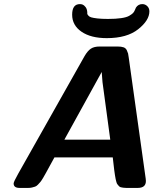

<svg xmlns="http://www.w3.org/2000/svg" viewBox="-20 -922 773 942"><path d="M46.9 -22Q46.9 -29.8 68.8 -68.8L395 -647Q410.2 -672.9 426 -683.3Q441.9 -693.8 469.2 -693.8H557.1Q575.2 -693.8 586.2 -689.9Q597.2 -686 602.1 -675.5Q606.9 -665 608.4 -659.4Q609.9 -653.8 611.8 -638.2L694.8 -45.9Q694.8 -43.9 695.3 -40Q695.8 -36.1 695.8 -34.2Q695.8 0 655.8 0H600.1Q591.3 0 584.7 -1Q578.1 -2 572.5 -3.4Q566.9 -4.9 563 -9.5Q559.1 -14.2 556.2 -17.6Q553.2 -21 551 -29.1Q548.8 -37.1 547.4 -43.5Q545.9 -49.8 543.9 -63.5Q542 -77.1 540.5 -87.2Q539.1 -97.2 537.1 -116Q535.2 -134.8 533.2 -149.9H247.1Q237.3 -131.8 224.6 -108.9Q211.9 -85.9 206.1 -75Q200.2 -64 191.7 -49.6Q183.1 -35.2 178 -29.1Q172.9 -22.9 166 -15.9Q159.2 -8.8 152.1 -6.3Q145 -3.9 137 -2Q128.9 0 118.2 0H76.2Q46.9 0 46.9 -22ZM295.9 -236.8H521L482.9 -519L479 -568.8ZM372.1 -901.9Q378.9 -901.9 385.5 -899.4Q392.1 -897 399.7 -887.5Q407.2 -877.9 408.2 -861.8Q408.2 -856 408.2 -854Q408.2 -852.1 413.1 -845.9Q418 -839.8 427.5 -836.9Q437 -834 458 -831.5Q479 -829.1 509.8 -829.1Q547.9 -829.1 574.5 -833Q601.1 -836.9 614 -844.5Q627 -852.1 632.6 -857.9Q638.2 -863.8 642.1 -873.3Q646 -882.8 647 -884.8Q658.2 -901.9 678.2 -901.9Q692.4 -901.9 702.6 -891.8Q712.9 -881.8 712.9 -866.2Q712.9 -822.3 658 -778.6Q603 -734.9 503.9 -734.9Q425.8 -734.9 379.9 -766.4Q334 -797.9 334 -849.9Q334 -901.9 372.1 -901.9Z"/></svg>

Font: CMU Sans Serif
Style: BoldOblique
Weight: 700
Italic angle: -12°
Version: Version 0.7.0